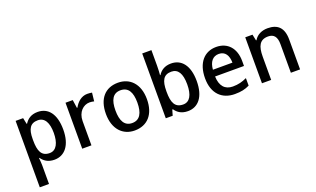

<svg xmlns="http://www.w3.org/2000/svg" viewBox="-97 -1318 3484 2116"><g transform="rotate(-20 1644.5 -260.0)"><path d="M336 -549C257 -549 213 -512 184 -467H179L164 -539H76V240H184V20C184 -5 181 -42 178 -66H184C212 -25 257 10 334 10C454 10 537 -87 537 -270C537 -455 458 -549 336 -549ZM307 -462C388 -462 426 -389 426 -272C426 -156 388 -77 309 -77C213 -77 184 -146 184 -271V-287C184 -405 218 -462 307 -462Z M918 -549C850 -549 797 -501 766 -443H760L746 -539H661V0H769V-284C769 -390 838 -452 910 -452C928 -452 948 -449 963 -445L974 -544C959 -547 935 -549 918 -549Z M1518 -270C1518 -449 1418 -549 1278 -549C1129 -549 1037 -449 1037 -270C1037 -91 1137 10 1275 10C1424 10 1518 -91 1518 -270ZM1149 -270C1149 -392 1187 -461 1276 -461C1367 -461 1406 -392 1406 -270C1406 -149 1367 -77 1277 -77C1187 -77 1149 -149 1149 -270Z M1749 -760H1641V0H1722L1741 -66H1749C1777 -25 1821 10 1899 10C2020 10 2102 -85 2102 -270C2102 -454 2021 -548 1900 -548C1824 -548 1777 -513 1749 -468H1744C1746 -490 1749 -534 1749 -577ZM1873 -462C1951 -462 1991 -398 1991 -271C1991 -146 1951 -77 1875 -77C1778 -77 1749 -145 1749 -269V-277C1749 -402 1781 -462 1873 -462Z M2430 -549C2291 -549 2198 -446 2198 -265C2198 -84 2301 10 2449 10C2524 10 2571 -1 2622 -26V-114C2568 -89 2521 -76 2456 -76C2364 -76 2312 -136 2309 -247H2648V-305C2648 -455 2564 -549 2430 -549ZM2431 -467C2506 -467 2540 -409 2541 -325H2312C2319 -416 2361 -467 2431 -467Z M3033 -549C2968 -549 2907 -523 2875 -467H2869L2854 -539H2769V0H2877V-272C2877 -394 2908 -462 3008 -462C3076 -462 3108 -420 3108 -336V0H3216V-351C3216 -490 3150 -549 3033 -549Z"/></g></svg>

Font: Noto Sans Thai Medium
Style: Regular
Weight: 500
Designer: Monotype Design Team
Foundry: Monotype Imaging Inc.
Version: Version 1.901